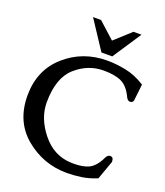

<svg xmlns="http://www.w3.org/2000/svg" viewBox="-170 -1052 1025 1194"><g transform="rotate(20 342.0 -455.5)"><path d="M414.1 27.8Q259.3 27.8 139.9 -70.8Q20.5 -169.4 20.5 -342.3Q20.5 -510.7 136.5 -613Q252.4 -715.3 414.1 -715.3Q471.7 -715.3 536.9 -702.4Q602.1 -689.5 666.5 -648.4L654.3 -540Q650.4 -522.9 632.3 -522.9H630.4Q616.7 -523.9 606.9 -543Q576.7 -607.4 532.7 -628.4Q488.8 -649.4 414.1 -649.4Q310.5 -649.4 229 -576.9Q147.5 -504.4 147.5 -342.3Q147.5 -238.8 224.1 -142.8Q300.8 -46.9 414.6 -41.5Q426.3 -41 436.5 -41Q495.6 -41 533.7 -58.6Q576.7 -79.1 606.9 -144Q616.2 -161.6 629.9 -164.1H633.3Q651.4 -164.1 654.3 -146.5L655.8 -132.8L611.3 -8.3Q558.1 13.7 508.3 20.8Q458.5 27.8 414.1 27.8ZM236.8 -939H290L397.5 -841.8L504.4 -939H557.6L432.6 -750H361.3Z"/></g></svg>

Font: Caudex
Style: Bold
Weight: 700
Version: Version 1.01